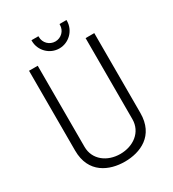

<svg xmlns="http://www.w3.org/2000/svg" viewBox="-202 -954 969 1073"><g transform="rotate(-30 283.0 -417.5)"><path d="M439 -178C439 -94 368 -43 284 -43C201 -43 130 -94 130 -178V-701H74V-186C74 -39 186 7 285 7C384 7 495 -39 495 -186V-701H439ZM397 -842H352V-837C352 -799 322 -769 284 -769C246 -769 216 -799 216 -837V-842H171V-837C171 -775 222 -724 284 -724C346 -724 397 -775 397 -837Z"/></g></svg>

Font: Advent Pro
Style: Regular
Weight: 400
Designer: Andreas Kalpakidis
Foundry: Andreas Kalpakidis
Version: Version 2.002 2008